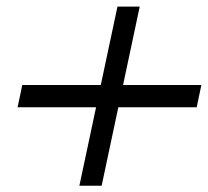

<svg xmlns="http://www.w3.org/2000/svg" viewBox="-20 -698 644 595"><path d="M34.5 -365.5 49 -434.5H604L589.5 -365.5ZM226 -122.5 344 -677.5H413L295 -122.5Z"/></svg>

Font: Victor Mono Thin
Style: Italic
Weight: 100
Italic angle: -12°
Monospace: yes
Designer: Rune Bjørnerås
Version: Version 1.561;gftools[0.9.30]